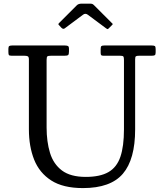

<svg xmlns="http://www.w3.org/2000/svg" viewBox="-20 -994 880 1030"><path d="M624 -695C633.7 -695 639.6 -693.7 641.8 -691C643.9 -688.3 645 -682.2 645 -672.5V-300C645 -239.3 638.6 -190.2 625.8 -152.8C612.9 -115.2 591.6 -87.9 561.8 -70.8C531.9 -53.6 491.3 -45 440 -45C385.3 -45 342.8 -56.5 312.2 -79.5C281.8 -102.5 260.4 -134 248.2 -174C236.1 -214 230 -259.3 230 -310V-672.5C230 -683.2 231.5 -689.6 234.5 -691.8C237.5 -693.9 244.3 -695 255 -695H326C335.7 -695 342.1 -696.2 345.2 -698.5C348.4 -700.8 350 -707.2 350 -717.5V-731.5C350 -740.2 348.2 -745.4 344.5 -747.2C340.8 -749.1 335 -750 327 -750H46C38.7 -750 33.3 -749.1 30 -747.2C26.7 -745.4 25 -740.5 25 -732.5V-716.5C25 -708.2 25.8 -702.5 27.2 -699.5C28.8 -696.5 33.7 -695 42 -695H110C118.7 -695 125 -694 129 -692C133 -690 135 -684.2 135 -674.5V-300C135 -239 144.4 -184.8 163.2 -137.5C182.1 -90.2 212.7 -52.9 255 -25.8C297.3 1.4 354 15 425 15C524 15 595.4 -10.7 639.2 -62C683.1 -113.3 705 -192.7 705 -300V-675.5C705 -684.5 706.3 -690 709 -692C711.7 -694 717.7 -695 727 -695H794C802 -695 807.5 -696 810.5 -698C813.5 -700 815 -705.2 815 -713.5V-730.5C815 -739.5 813.5 -745 810.5 -747C807.5 -749 801.7 -750 793 -750H540C532 -750 526.7 -748.9 524 -746.8C521.3 -744.6 520 -739.2 520 -730.5V-711.5C520 -704.8 520.9 -700.4 522.8 -698.2C524.6 -696.1 528.7 -695 535 -695ZM309.5 -845C315.8 -838.7 321.8 -837.7 327.5 -842L426 -915.5C434 -921.5 442.3 -921.3 451 -915L548.5 -842.5C552.8 -839.5 555.7 -837.9 557 -837.8C558.3 -837.6 560.8 -839.3 564.5 -843L581 -859.5C583.7 -862.2 584.9 -864 584.8 -865C584.6 -866 583.2 -867.7 580.5 -870L484.5 -966C481.5 -969 478.6 -971.2 475.8 -972.5C472.9 -973.8 468.2 -974.5 461.5 -974.5H419C407 -974.5 398.2 -971.7 392.5 -966L298.5 -872C294.8 -868.3 293 -865.8 293 -864.5C293 -863.2 294.8 -860.7 298.5 -857Z"/></svg>

Font: Besley*
Style: Regular
Weight: 400
Designer: Owen Earl
Foundry: indestructible type*
Version: Version 3.000; ttfautohint (v1.8.3)